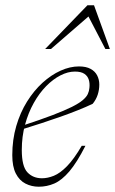

<svg xmlns="http://www.w3.org/2000/svg" viewBox="-20 -697 436 727"><path d="M263.5 -426Q237 -426 208.8 -411.5Q180.5 -397 154.5 -370.5Q128.5 -344 107.8 -307Q87 -270 74.8 -225Q62.5 -180 62.5 -129Q62.5 -67 83.8 -44.5Q105 -22 139 -22Q160.5 -22 184 -31.5Q207.5 -41 233.8 -67.8Q260 -94.5 289.5 -145H303.5Q271.5 -82 242.8 -48.2Q214 -14.5 185.8 -2.2Q157.5 10 127 10Q99.5 10 76.5 -1.8Q53.5 -13.5 40 -39.8Q26.5 -66 26.5 -109.5Q26.5 -168 41.5 -219.5Q56.5 -271 82.5 -312.5Q108.5 -354 141.2 -383.8Q174 -413.5 209.5 -429.5Q245 -445.5 279 -445.5Q306 -445.5 323 -436.2Q340 -427 348 -411.2Q356 -395.5 356 -377Q356 -357 350 -338.5Q344 -320 331 -304Q306 -292 275.2 -279.8Q244.5 -267.5 209.8 -255.2Q175 -243 137.8 -230.8Q100.5 -218.5 63 -207L64 -221Q133 -243.5 178.8 -261Q224.5 -278.5 252 -292.2Q279.5 -306 293.5 -318Q307.5 -330 312.5 -341Q317.5 -352 318.5 -364Q320.5 -381 316.2 -395Q312 -409 299.5 -417.5Q287 -426 263.5 -426ZM151 -511.5 311 -677H336L396 -511.5H379L308 -648H330.5L173 -511.5Z"/></svg>

Font: Newsreader 24pt ExtraLight
Style: Italic
Weight: 250
Italic angle: -17°
Designer: Hugues Gentile
Foundry: Production Type
Version: Version 1.003